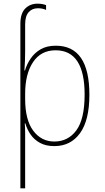

<svg xmlns="http://www.w3.org/2000/svg" viewBox="-20 -786 570 1046"><path d="M91 -656Q91 -713 117.5 -739.5Q144 -766 184 -766Q200 -766 212 -763.5Q224 -761 231 -758V-732Q212 -741 186 -741Q155 -741 136 -719.5Q117 -698 117 -653V-509Q117 -482 116 -455Q115 -428 113 -402H116Q126 -436 147 -467Q168 -498 201.5 -517.5Q235 -537 284 -537Q467 -537 467 -270Q467 -131 416 -60.5Q365 10 276 10Q230 10 198 -7.5Q166 -25 146.5 -53.5Q127 -82 118 -114H115Q117 -89 117 -60.5Q117 -32 117 -3V240H91ZM276 -15Q351 -15 396 -76Q441 -137 441 -271Q441 -512 283 -512Q203 -512 160 -447.5Q117 -383 117 -275V-247Q117 -133 161 -74Q205 -15 276 -15Z"/></svg>

Font: Noto Sans Mono Condensed Thin
Style: Regular
Weight: 100
Width: 3
Designer: Monotype Design Team
Foundry: Monotype Imaging Inc.
Version: Version 2.014; ttfautohint (v1.8.4.7-5d5b)